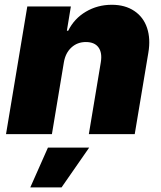

<svg xmlns="http://www.w3.org/2000/svg" viewBox="-20 -573 686 820"><path d="M252.8 -306.8 201.7 0H5.7L96.6 -545.5H282.7L265.6 -441.8H271.3Q296.9 -493.6 346.8 -523.1Q396.7 -552.6 457.4 -552.6Q514.2 -552.6 553.4 -526.3Q592.7 -500 608.1 -453.7Q623.6 -407.3 613.6 -348L555.4 0H359.4L410.5 -306.8Q417.3 -347.7 400.6 -370.6Q383.9 -393.5 346.6 -393.5Q310.4 -393.5 285 -370.2Q259.6 -346.9 252.8 -306.8ZM109.4 227.3 184.7 57.5H360.8L242.9 227.3Z"/></svg>

Font: Karasuma Gothic
Style: Italic
Weight: 900
Italic angle: -9.39999°
Designer: Rasmus Andersson / Ryoko Nishizuka
Foundry: Genbu
Version: Version 1.00